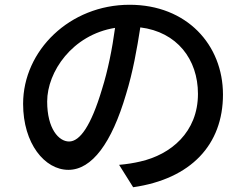

<svg xmlns="http://www.w3.org/2000/svg" viewBox="-20 -748 1040 806"><path d="M916 -351C916 -560 764 -728 524 -728C273 -728 77 -536 77 -312C77 -145 168 -35 267 -35C366 -35 449 -148 509 -352C538 -446 555 -543 569 -633C723 -614 811 -499 811 -354C811 -193 697 -99 569 -70C544 -64 514 -59 480 -56L539 38C782 3 916 -141 916 -351ZM178 -322C178 -446 283 -602 463 -631C451 -543 433 -452 408 -373C362 -219 315 -154 270 -154C227 -154 178 -207 178 -322Z"/></svg>

Font: Noto Sans HK Medium
Style: Regular
Weight: 500
Designer: Ryoko NISHIZUKA 西塚涼子 (kana, bopomofo & ideographs); Paul D. Hunt (Latin, Greek & Cyrillic); Sandoll Communications 산돌커뮤니
Foundry: Adobe
Version: Version 2.002;hotconv 1.0.116;makeotfexe 2.5.65601